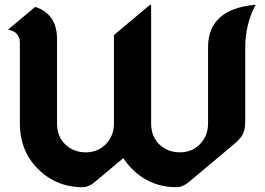

<svg xmlns="http://www.w3.org/2000/svg" viewBox="-20 -777 1114 807"><path d="M327.1 9.8Q209 9.8 129.4 -77.6Q63.5 -149.9 63.5 -258.3V-596.7Q63.5 -643.6 13.7 -652.3L126.5 -747.1H131.3Q219.7 -715.8 219.7 -613.3V-258.8Q219.7 -203.1 254.4 -169.9Q289.6 -136.7 340.3 -136.7Q391.1 -136.7 424.8 -170.9Q459 -206.1 459 -258.8V-629.9L610.4 -756.8H615.2V-258.8Q615.2 -203.1 649.9 -169.9Q685.1 -136.7 735.8 -136.7Q786.6 -136.7 820.3 -170.9Q854.5 -206.1 854.5 -258.8V-578.1Q854.5 -737.3 1049.8 -756.8H1054.7Q1010.7 -676.3 1010.7 -575.2V-263.7Q1010.7 -233.4 1000 -211.9Q991.2 -194.3 964.4 -171.9L774.9 -12.7Q748 9.8 722.7 9.8Q604.5 9.8 524.9 -77.6Q509.8 -94.2 498 -112.3L379.4 -12.7Q352.5 9.8 327.1 9.8Z"/></svg>

Font: Gothica
Style: Bold
Weight: 700
Designer: Wojciech Kalinowski "wmk69" (wmk69@o2.pl)
Foundry: Wojciech Kalinowski "wmk69" (wmk69@o2.pl)
Version: Version 2.1.0; 2021-05-14